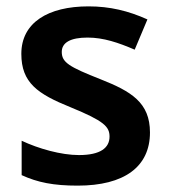

<svg xmlns="http://www.w3.org/2000/svg" viewBox="-20 -573 531 603"><path d="M451 -157C451 -251 392 -286 296 -324C197 -363 174 -377 174 -410C174 -439 201 -455 255 -455C305 -455 352 -439 403 -417L443 -512C383 -539 325 -553 258 -553C131 -553 47 -502 47 -404C47 -313 98 -278 202 -236C307 -193 324 -175 324 -144C324 -109 296 -86 228 -86C172 -86 101 -106 48 -131V-23C98 0 148 10 224 10C370 10 451 -49 451 -157Z"/></svg>

Font: Noto Sans Thaana SemiBold
Style: Regular
Weight: 600
Designer: David Williams
Foundry: Google Inc.
Version: Version 3.001